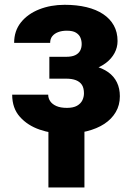

<svg xmlns="http://www.w3.org/2000/svg" viewBox="-20 -558 556 815"><path d="M295.9 -252H189.5V-316.9H260.7Q284.7 -316.9 299.1 -323.7Q313.5 -330.6 320.1 -342.8Q326.7 -355 326.7 -371.1Q326.7 -385.3 321.5 -397.9Q316.4 -410.6 302.7 -419.2Q289.1 -427.7 263.7 -427.7Q242.7 -427.7 226.8 -421.6Q210.9 -415.5 201.9 -404.3Q192.9 -393.1 192.9 -376H40Q40 -426.8 68.8 -462.9Q97.7 -499 146.5 -518.3Q195.3 -537.6 254.4 -537.6Q305.7 -537.6 347.2 -527.6Q388.7 -517.6 418 -498Q447.3 -478.5 463.1 -450Q479 -421.4 479 -383.8Q479 -356.9 466.3 -333Q453.6 -309.1 429.7 -290.8Q405.8 -272.5 371.8 -262.2Q337.9 -252 295.9 -252ZM189.5 -287.1H295.9Q342.8 -287.1 378.9 -278.1Q415 -269 439.5 -251.5Q463.9 -233.9 476.3 -208.3Q488.8 -182.6 488.8 -149.4Q488.8 -111.8 471.4 -82.3Q454.1 -52.7 422.9 -32.2Q391.6 -11.7 348.6 -1Q305.7 9.8 254.4 9.8Q199.7 9.8 148.4 -7.8Q97.2 -25.4 64.5 -62Q31.7 -98.6 31.7 -156.2H184.6Q184.6 -141.1 193.1 -128.4Q201.7 -115.7 219.2 -107.9Q236.8 -100.1 264.2 -100.1Q291 -100.1 306.9 -109.1Q322.8 -118.2 329.6 -132.3Q336.4 -146.5 336.4 -161.6Q336.4 -184.1 327.9 -197.5Q319.3 -210.9 302.5 -217.5Q285.6 -224.1 260.7 -224.1H189.5ZM338.4 -39.6V237.8H185.5V-39.6Z"/></svg>

Font: Roboto ExtraBold
Style: Regular
Weight: 800
Designer: Christian Robertson
Foundry: Google
Version: Version 3.009; 2024